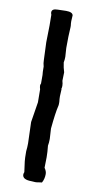

<svg xmlns="http://www.w3.org/2000/svg" viewBox="-84 -754 390 792"><g transform="rotate(10 111.0 -358.0)"><path d="M124 0.5 108.4 -0.5Q69.8 -0.5 69.8 -22Q69.8 -26.4 72.3 -32.2L66.4 -76.2Q64.9 -86.9 64.9 -118.7Q66.9 -135.3 66.9 -151.9L64 -240.7L77.6 -325.7L77.1 -379.9Q74.2 -389.2 74.2 -395.5Q74.2 -399.4 76.7 -404.3V-439.9Q75.2 -448.7 75.2 -475.1Q71.3 -488.8 71.3 -502.4L68.4 -575.7L69.8 -646L69.3 -690.9Q66.9 -696.8 66.9 -700.7Q66.9 -716.3 91.3 -716.3L126.5 -717.3Q153.8 -717.3 156.2 -703.6L154.8 -679.2Q154.8 -669.9 156.2 -660.2V-653.8Q156.2 -648.4 155.8 -646Q153.8 -621.6 153.8 -566.4L156.2 -529.8Q156.2 -517.6 153.8 -506.3Q156.7 -483.9 162.6 -466.3Q162.6 -445.8 161.6 -430.7Q165 -419.4 165 -409.7Q165 -403.3 163.1 -397Q164.1 -396.5 164.1 -395.5L162.6 -366.2Q162.6 -355 164.1 -342.8V-335.4Q164.1 -328.6 163.1 -325.7Q155.8 -295.9 149.4 -228.5L151.9 -185.1Q151.9 -169.9 149.4 -156.7Q152.3 -129.9 152.3 -108.4Q152.3 -83.5 151.4 -64.5Q160.6 -51.8 160.6 -39.6Q160.6 -19 151.4 -2.9Q144 -2.4 137 -1Q129.9 0.5 124 0.5Z"/></g></svg>

Font: Kurland
Style: Regular
Weight: 400
Designer: GGBot
Version: 0.22